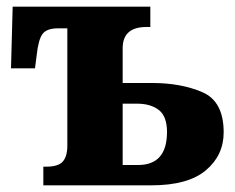

<svg xmlns="http://www.w3.org/2000/svg" viewBox="-20 -556 706 576"><path d="M110 0H434Q544 0 597.5 -45Q651 -90 651 -159Q651 -252 587 -279.5Q523 -307 437 -307H348V-411Q348 -475 419 -475H431V-536H18L13 -351H85L90 -390Q95 -437 107.5 -454Q120 -471 154 -471H182V-119Q182 -87 168.5 -71.5Q155 -56 119 -56H110ZM348 -61V-245H391Q432 -245 456.5 -226Q481 -207 481 -160Q481 -61 394 -61Z"/></svg>

Font: Noto Serif SemiCondensed Extra
Style: Regular
Weight: 800
Width: 4
Designer: Monotype Design Team
Foundry: Monotype Imaging Inc.
Version: Version 1.002